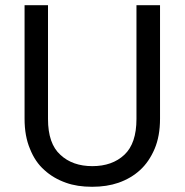

<svg xmlns="http://www.w3.org/2000/svg" viewBox="-20 -717 715 744"><path d="M166 -255.9Q166 -160.2 213.9 -117.2Q260.7 -73.2 337.9 -73.2Q415 -73.2 461.9 -117.2Q508.8 -161.1 508.8 -255.9V-696.8H600.1V-256.8Q600.1 -189.5 579.1 -140.1Q557.6 -89.8 522.9 -58.1Q487.8 -25.9 439 -8.8Q394 6.8 336.9 6.8Q278.8 6.8 235.8 -8.8Q187 -25.9 151.9 -58.1Q116.2 -89.4 96.2 -140.1Q75.2 -189.5 75.2 -256.8V-696.8H166Z"/></svg>

Font: PoppinsZ
Style: Regular
Weight: 400
Designer: Ninad Kale (Devanagari), Jonny Pinhorn (Latin)
Foundry: Indian Type Foundry
Version: Version 3.002;FEAKit 1.0